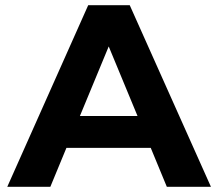

<svg xmlns="http://www.w3.org/2000/svg" viewBox="-20 -720 839 740"><path d="M561 -150H236L174 0H8L320 -700H480L793 0H623ZM510 -273 399 -541 288 -273Z"/></svg>

Font: Montserrat-Bold
Style: Bold
Weight: 700
Version: Version 7.200